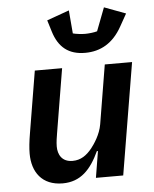

<svg xmlns="http://www.w3.org/2000/svg" viewBox="-55 -824 710 883"><g transform="rotate(-5 300.0 -383.0)"><path d="M353 0H479L565 -516H439L394 -244C386 -196 357 -155 343 -137C318 -106 291 -87 253 -87C204 -87 186 -122 186 -159C186 -180 190 -203 193 -221L242 -516H116L69 -233C62 -192 59 -163 59 -137C59 -53 103 12 199 12C282 12 330 -40 368 -122H373ZM354 -577C426 -577 484 -610 525 -684L557 -741L458 -778L417 -671C404 -667 379 -664 361 -664C346 -664 319 -667 305 -671L296 -778L193 -741L209 -689C232 -613 279 -577 354 -577Z"/></g></svg>

Font: IBM Plex Mono SmBld
Style: Italic
Weight: 600
Italic angle: -9.5°
Monospace: yes
Designer: Mike Abbink, Paul van der Laan, Pieter van Rosmalen
Foundry: Bold Monday
Version: Version 2.004